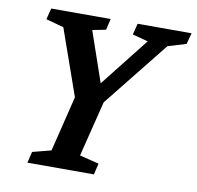

<svg xmlns="http://www.w3.org/2000/svg" viewBox="-78 -781 884 862"><g transform="rotate(10 363.5 -350.0)"><path d="M74 -649 87 -700H358L346 -649L285 -637L364 -408L539 -630L468 -649L481 -700H727L713 -649L630 -624L392 -326L329 -73L417 -51L405 0H102L114 -51L199 -73L261 -326L155 -627Z"/></g></svg>

Font: Volkhov
Style: Bold Italic
Weight: 700
Designer: Cyreal (www.cyreal.org)
Foundry: Cyreal (www.cyreal.org)
Version: Version 1.001